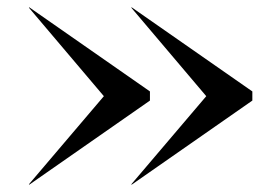

<svg xmlns="http://www.w3.org/2000/svg" viewBox="-20 -650 735 525"><path d="M264 -387 59 -629 60 -630 390 -400V-375L60 -145L59 -146ZM544 -387 339 -629 340 -630 670 -400V-375L340 -145L339 -146Z"/></svg>

Font: Bodoni* 72
Style: Regular
Weight: 400
Version: Version 1.003